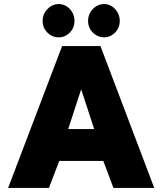

<svg xmlns="http://www.w3.org/2000/svg" viewBox="-20 -926 800 946"><path d="M190 -823Q190 -857 214 -881.5Q238 -906 269 -906Q301 -906 324 -881.5Q347 -857 347 -823Q347 -789 324 -765.5Q301 -742 269 -742Q237 -742 213.5 -765.5Q190 -789 190 -823ZM414 -823Q414 -857 437.5 -881.5Q461 -906 493 -906Q524 -906 547 -881.5Q570 -857 570 -823Q570 -789 547 -765.5Q524 -742 493 -742Q461 -742 437.5 -765.5Q414 -789 414 -823ZM286 -699H475L740 0H539L489 -133H272L221 0H20ZM444 -290 380 -486 316 -290Z"/></svg>

Font: Readiness ExtraBold
Style: Regular
Weight: 800
Designer: Katatrad Team
Foundry: CadsonDemak
Version: Version 1.00;January 16, 2020;FontCreator 12.0.0.2550 64-bit